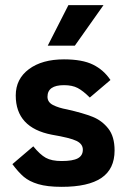

<svg xmlns="http://www.w3.org/2000/svg" viewBox="-20 -712 496 744"><path d="M28 -76 109 -145Q135 -113 157.5 -100.5Q180 -88 219 -88Q262 -88 281.5 -98.5Q301 -109 301 -132Q301 -154 276.5 -166Q252 -178 181 -190Q41 -217 41 -342Q41 -406 92 -444Q143 -482 228 -482Q299 -482 340.5 -461.5Q382 -441 408 -402L328 -334Q302 -360 281 -371Q260 -382 228 -382Q164 -382 164 -337Q164 -316 185.5 -305Q207 -294 240 -288Q302 -274 338.5 -259.5Q375 -245 399.5 -214Q424 -183 424 -129Q424 -57 373 -22.5Q322 12 219 12Q163 12 128 1.5Q93 -9 72 -27Q51 -45 28 -76ZM245 -692H381L270 -535H165Z"/></svg>

Font: KoHo
Style: Bold
Weight: 700
Designer: Cadson Demak & Katatrad Team
Foundry: Cadson Demak Co.,Ltd.
Version: Version 1.000; ttfautohint (v1.6)